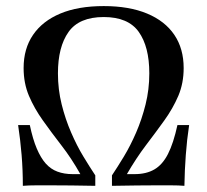

<svg xmlns="http://www.w3.org/2000/svg" viewBox="-20 -602 671 622"><path d="M54 0Q54 -51.6 50 -100Q46 -148.4 38.7 -196.8H76.6Q86.3 -150.8 99.2 -120.6Q112.1 -90.3 128.2 -72.2Q144.4 -54 166.1 -46Q187.9 -37.9 215.3 -37.9H240.3Q211.3 -89.5 179 -131Q146.8 -172.6 119 -211.7Q91.1 -250.8 73.8 -291.5Q56.5 -332.3 56.5 -381.5Q56.5 -444.4 87.1 -489.1Q117.7 -533.9 175.4 -558.1Q233.1 -582.3 316.1 -582.3Q398.4 -582.3 456.5 -558.1Q514.5 -533.9 544.8 -489.1Q575 -444.4 575 -381.5Q575 -332.3 557.7 -291.5Q540.3 -250.8 512.5 -212.1Q484.7 -173.4 452.8 -131.5Q421 -89.5 391.1 -37.9H416.1Q454 -37.9 480.2 -53.2Q506.5 -68.5 524.2 -103.2Q541.9 -137.9 554.8 -196.8H592.7Q585.5 -149.2 581.9 -100Q578.2 -50.8 577.4 0Q558.9 -1.6 533.5 -1.6Q508.1 -1.6 486.3 -1.6Q458.1 -1.6 423.4 -1.2Q388.7 -0.8 342.7 0V-33.9Q360.5 -60.5 381.5 -95.2Q402.4 -129.8 421 -172.6Q439.5 -215.3 451.6 -263.7Q463.7 -312.1 463.7 -364.5Q463.7 -450.8 429.4 -498.8Q395.2 -546.8 316.1 -546.8Q236.3 -546.8 202 -498.4Q167.7 -450 167.7 -364.5Q167.7 -312.1 179.8 -263.7Q191.9 -215.3 210.5 -172.6Q229 -129.8 250 -95.2Q271 -60.5 288.7 -33.9V0Q246.8 -0.8 211.7 -1.2Q176.6 -1.6 145.2 -1.6Q123.4 -1.6 98.4 -1.6Q73.4 -1.6 54 0Z"/></svg>

Font: Playfair 9pt SemiBold
Style: Regular
Weight: 600
Designer: Claus Eggers Sørensen
Foundry: Claus Eggers Sørensen
Version: Version 2.001;gftools[0.9.30]